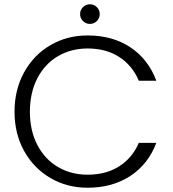

<svg xmlns="http://www.w3.org/2000/svg" viewBox="-20 -873 811 899"><path d="M48 -350Q48 -453 93 -534.5Q138 -616 216 -661.5Q294 -707 390 -707Q507 -707 590.5 -651.5Q674 -596 712 -495H630Q600 -566 538.5 -606Q477 -646 390 -646Q313 -646 251.5 -610Q190 -574 155 -506.5Q120 -439 120 -350Q120 -261 155 -194Q190 -127 251.5 -91Q313 -55 390 -55Q477 -55 538.5 -94.5Q600 -134 630 -204H712Q674 -104 590 -49Q506 6 390 6Q294 6 216 -39.5Q138 -85 93 -166Q48 -247 48 -350ZM401 -761Q382 -761 368.5 -774.5Q355 -788 355 -807Q355 -826 368.5 -839.5Q382 -853 401 -853Q420 -853 433.5 -839.5Q447 -826 447 -807Q447 -788 433.5 -774.5Q420 -761 401 -761Z"/></svg>

Font: A Bank Premium Light
Style: Regular
Weight: 300
Designer: Ninad Kale (Devanagari), Jonny Pinhorn (Latin), Htun Naung (Myanmar)
Foundry: Indian Type Foundry
Version: 4.004